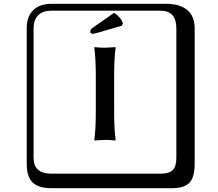

<svg xmlns="http://www.w3.org/2000/svg" viewBox="-20 -774 1140 1006"><path d="M482 -374Q482 -468 474 -524L476 -527Q504 -524 530 -524L585 -527L586 -524Q578 -472 578 -374V-191Q578 -97 586 -41L584 -38Q556 -41 530 -41L475 -38L474 -41Q482 -94 482 -191ZM249 -718Q204 -718 180 -694Q156 -670 156 -625V53Q156 136 249 136H821Q866 136 885 117Q904 98 904 53V-625Q904 -718 821 -718ZM1000 84Q1000 153 973.5 182.5Q947 212 881 212H249Q181 212 150.5 181.5Q120 151 120 84V-625Q120 -687 154 -720.5Q188 -754 249 -754H851Q921 -754 960.5 -722Q1000 -690 1000 -625ZM578 -707Q615 -682 624 -651L618 -639L497 -604Q472 -597 466 -597Q453 -597 453 -609Q453 -620 465 -628Z"/></svg>

Font: Libertinus Keyboard
Style: Regular
Weight: 700
Designer: Philipp H. Poll
Foundry: Khaled Hosny
Version: Version 6.7